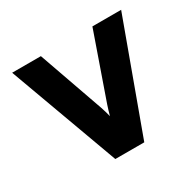

<svg xmlns="http://www.w3.org/2000/svg" viewBox="-118 -644 794 777"><g transform="rotate(-30 279.5 -255.5)"><path d="M347.2 0H211.9L24.9 -511.2H159.2L266.1 -208Q270 -196.8 273.4 -184.8Q276.9 -172.9 279.8 -161.1Q286.1 -184.6 293.9 -208L399.9 -511.2H534.2Z"/></g></svg>

Font: Overpass
Style: Bold
Weight: 700
Designer: Delve Withrington
Foundry: Delve Fonts
Version: Version 1.001